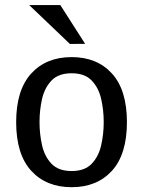

<svg xmlns="http://www.w3.org/2000/svg" viewBox="-20 -740 575 771"><path d="M267.6 11.7Q165.5 11.7 105.2 -54.4Q44.9 -120.6 44.9 -249.5Q44.9 -378.4 105.2 -444.6Q165.5 -510.7 267.6 -510.7Q369.6 -510.7 429.7 -444.6Q489.7 -378.4 489.7 -249.5Q489.7 -120.6 429.7 -54.4Q369.6 11.7 267.6 11.7ZM267.6 -53.2Q320.3 -53.2 348.1 -82.3Q376 -111.3 386.2 -156.5Q396.5 -201.7 396.5 -249.5Q396.5 -297.9 386.2 -342.8Q376 -387.7 348.1 -416.7Q320.3 -445.8 267.6 -445.8Q214.8 -445.8 187 -416.7Q159.2 -387.7 148.9 -342.8Q138.7 -297.9 138.7 -249.5Q138.7 -201.7 148.9 -156.5Q159.2 -111.3 187 -82.3Q214.8 -53.2 267.6 -53.2ZM260.7 -563.5 97.2 -719.7H222.2L321.8 -564Z"/></svg>

Font: Pontano Sans Medium
Style: Regular
Weight: 500
Designer: Vernon Adams
Foundry: Vernon Adams
Version: Version 2.001